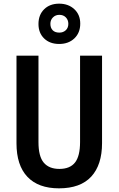

<svg xmlns="http://www.w3.org/2000/svg" viewBox="-20 -1018 647 1048"><path d="M537 -237Q537 -118 478 -54Q419 10 302 10Q189 10 129.5 -53Q70 -116 70 -236V-714H190V-242Q190 -164 219 -130Q248 -96 304 -96Q362 -96 389.5 -131Q417 -166 417 -243V-714H537ZM303 -778Q252 -778 221 -808Q190 -838 190 -887Q190 -937 221 -967.5Q252 -998 303 -998Q353 -998 385.5 -968Q418 -938 418 -889Q418 -839 386 -808.5Q354 -778 303 -778ZM304 -840Q325 -840 339 -853Q353 -866 353 -888Q353 -909 339.5 -923Q326 -937 304 -937Q283 -937 269 -923Q255 -909 255 -888Q255 -866 267.5 -853Q280 -840 304 -840Z"/></svg>

Font: Noto Sans Condensed SemiBold
Style: Regular
Weight: 600
Width: 3
Designer: Monotype Design Team
Foundry: Monotype Imaging Inc.
Version: Version 2.013; ttfautohint (v1.8.4.7-5d5b)